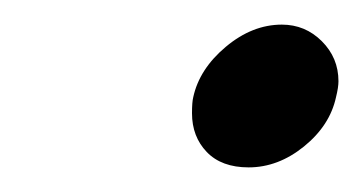

<svg xmlns="http://www.w3.org/2000/svg" viewBox="-20 -374 295 156"><path d="M182 -238Q160 -238 148 -250.5Q136 -263 136 -282Q136 -291 137 -295Q142 -318 163.5 -336Q185 -354 209 -354Q228 -354 241.5 -340.5Q255 -327 255 -308Q255 -303 253 -295Q248 -272 227 -255Q206 -238 182 -238Z"/></svg>

Font: Linux Libertine O
Style: Italic
Weight: 400
Italic angle: -12°
Designer: Philipp H. Poll
Foundry: Philipp H. Poll
Version: Version 5.1.6